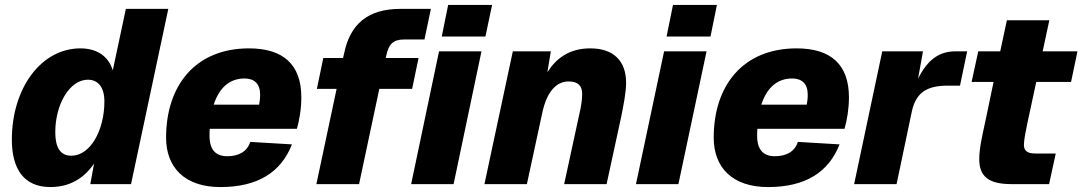

<svg xmlns="http://www.w3.org/2000/svg" viewBox="-20 -746 4386 778"><path d="M184 12C262 12 320 -23 361 -83L346 0H511L662 -710H490L437 -461C420 -517 374 -550 306 -550C146 -550 28 -388 28 -180C28 -60 78 12 184 12ZM269 -115C224 -115 204 -149 204 -210C204 -325 263 -423 336 -423C378 -423 403 -392 403 -335C403 -216 345 -115 269 -115Z M873 12C1026 12 1119 -49 1163 -161L994 -171C981 -130 945 -113 901 -113C855 -113 829 -138 829 -196C829 -205 829 -215 830 -224H1183C1193 -258 1201 -305 1201 -352C1201 -484 1128 -550 989 -550C772 -550 653 -400 653 -188C653 -68 728 12 873 12ZM971 -428C1010 -428 1034 -407 1034 -363C1034 -346 1032 -332 1030 -322H846C868 -390 910 -428 971 -428Z M1770 -598H1947L1974 -726H1796ZM1262 0H1435L1517 -386H1650L1676 -511H1543L1546 -524C1555 -567 1574 -586 1617 -586H1700L1726 -710H1602C1471 -710 1399 -648 1375 -532L1370 -511H1290L1264 -386H1344ZM1646 0H1818L1931 -538H1759Z M1943 0H2115L2177 -287C2194 -369 2231 -416 2284 -416C2322 -416 2339 -399 2339 -365C2339 -340 2334 -311 2328 -286L2266 0H2438L2498 -277C2505 -313 2517 -369 2517 -411C2517 -499 2466 -550 2372 -550C2304 -550 2242 -524 2198 -453L2212 -538H2058Z M2681 -598H2859L2885 -726H2707ZM2557 0H2729L2843 -538H2671Z M3092 12C3245 12 3338 -49 3382 -161L3213 -171C3200 -130 3164 -113 3120 -113C3074 -113 3048 -138 3048 -196C3048 -205 3048 -215 3049 -224H3402C3412 -258 3420 -305 3420 -352C3420 -484 3347 -550 3208 -550C2991 -550 2872 -400 2872 -188C2872 -68 2947 12 3092 12ZM3190 -428C3229 -428 3253 -407 3253 -363C3253 -346 3251 -332 3249 -322H3065C3087 -390 3129 -428 3190 -428Z M3441 0H3613L3675 -295C3692 -372 3737 -399 3821 -399H3870L3899 -538H3852C3786 -538 3739 -505 3700 -427L3720 -538H3555Z M4077 0H4231L4258 -124H4175C4143 -124 4129 -135 4129 -159C4129 -179 4136 -213 4143 -247L4179 -414H4320L4346 -538H4205L4232 -664H4060L4033 -538H3944L3917 -414H4006L3972 -251C3960 -196 3948 -145 3948 -101C3948 -33 3984 0 4077 0Z"/></svg>

Font: Geist ExtraBold
Style: Italic
Weight: 800
Italic angle: -12°
Designer: Basement.studio, Andrés Briganti, Mateo Zaragoza
Foundry: Basement.studio, Vercel, Andrés Briganti, Guido Ferreyra, Mateo Zaragoza
Version: Version 1.500